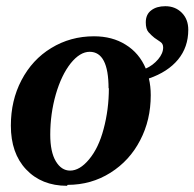

<svg xmlns="http://www.w3.org/2000/svg" viewBox="-20 -586 627 619"><path d="M198 10 196 13Q114 13 64 -40Q15 -92 15 -181Q15 -262 49 -327Q84 -394 145 -431Q207 -469 283 -469Q342 -469 385 -442Q429 -415 450 -365Q473 -375 490 -395Q506 -414 506 -433Q506 -445 497 -451Q485 -459 478 -464Q469 -471 459 -482Q450 -492 450 -514Q450 -540 468 -553Q485 -566 513 -566Q545 -566 566 -545Q587 -524 587 -490Q587 -434 554 -394Q521 -354 460 -333Q466 -308 466 -279Q466 -199 432 -134Q398 -68 336 -29Q274 10 198 10ZM331 -302 330 -301Q330 -419 269 -419Q238 -419 208 -382Q178 -344 160 -282Q142 -219 142 -152Q142 -96 160 -66Q178 -36 206 -36Q237 -36 267 -72Q298 -109 314 -170Q331 -233 331 -302Z"/></svg>

Font: Libra Serif Modern
Style: Bold Italic
Weight: 700
Italic angle: -12°
Designer: Stefan Peev, Context Ltd
Foundry: Stefan Peev, Context Ltd
Version: Version 1.000